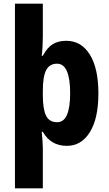

<svg xmlns="http://www.w3.org/2000/svg" viewBox="-20 -780 589 1040"><path d="M513 -274Q513 -139 467 -64.5Q421 10 342 10Q255 10 212 -66H206Q209 -37 210.5 -13.5Q212 10 212 25V240H61V-760H212V-582Q212 -527 206 -478H212Q236 -523 266 -541Q296 -559 339 -559Q420 -559 466.5 -484.5Q513 -410 513 -274ZM360 -274Q360 -435 289 -435Q248 -435 230 -400Q212 -365 212 -289V-264Q212 -189 229.5 -153.5Q247 -118 289 -118Q326 -118 343 -158.5Q360 -199 360 -274Z"/></svg>

Font: Noto Sans Gujarati UI Condensed ExtraBold
Style: Regular
Weight: 800
Width: 3
Designer: Jelle Bosma - Monotype Design Team, Universal Thirst
Foundry: Monotype Imaging Inc.
Version: Version 2.106; ttfautohint (v1.8.4.7-5d5b)